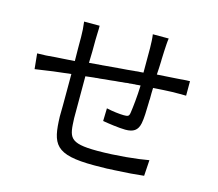

<svg xmlns="http://www.w3.org/2000/svg" viewBox="-110 -914 1220 1075"><g transform="rotate(15 500.0 -377.0)"><path d="M806 4 812 -88C747 -76 625 -63 517 -63C348 -63 349 -98 344 -206C344 -222 344 -248 344 -281V-328C344 -362 344 -399 344 -437V-449C358 -451 372 -452 387 -454L397 -455C400 -455 403 -455 406 -456L416 -457H421L431 -458C447 -460 464 -462 481 -463L491 -464C504 -466 518 -467 531 -468L541 -469C548 -470 555 -471 561 -471L571 -472C573 -472 575 -472 576 -473L586 -474H596C598 -475 600 -475 601 -475L611 -476C615 -476 618 -476 621 -477H631C640 -478 648 -479 656 -479C654 -416 647 -352 642 -319C639 -296 632 -294 608 -294C585 -294 541 -299 507 -307L505 -233C532 -228 601 -218 637 -218C683 -218 708 -233 717 -277C723 -306 724 -351 725 -398V-409L726 -419C726 -441 726 -463 727 -484C771 -487 806 -489 836 -490C861 -490 901 -491 917 -490V-574C904 -574 890 -573 875 -572L866 -571C856 -570 846 -570 837 -569C806 -567 768 -565 728 -562C730 -587 731 -613 732 -640V-650C733 -666 733 -683 734 -699C735 -720 737 -757 740 -774H648C651 -757 653 -718 653 -696V-553C643 -552 633 -551 623 -551L613 -550C609 -549 606 -549 602 -549L582 -547L572 -546L562 -545C549 -544 535 -543 522 -542L512 -541H507L497 -540C474 -538 451 -536 429 -534L419 -533C417 -533 416 -533 414 -533L405 -532C403 -532 401 -532 400 -532L390 -531C375 -530 359 -528 344 -527C346 -574 346 -616 346 -648V-659C346 -690 349 -720 348 -743H258C262 -712 264 -686 264 -655V-651V-648V-639C264 -614 264 -569 265 -516C215 -512 181 -511 156 -509C120 -505 81 -503 50 -503L59 -414C86 -418 132 -425 163 -429C189 -432 223 -436 265 -441V-387V-382V-370V-364V-352C265 -285 265 -225 264 -195C269 -36 290 20 521 20C545 20 571 19 596 19L607 18C609 18 611 18 612 18L623 17H634C701 14 765 9 806 4Z"/></g></svg>

Font: Glow Sans SC Normal Book
Style: Regular
Weight: 500
Designer: Ryoko NISHIZUKA (kana, bopomofo & ideographs); Paul D. Hunt (Latin, Greek & Cyrillic); Sandoll Communications, Soo-young
Version: Version 0.93